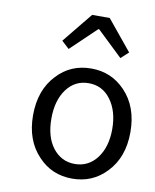

<svg xmlns="http://www.w3.org/2000/svg" viewBox="-91 -896 789 979"><g transform="rotate(10 303.0 -407.0)"><path d="M174 -62Q98 -141 98 -271Q98 -403 174 -482Q244 -557 350 -557Q455 -557 526 -482Q602 -403 602 -271Q602 -141 526 -62Q455 13 350 13Q244 13 174 -62ZM464 -120Q508 -178 508 -271Q508 -364 464 -423Q421 -481 350 -481Q279 -481 236 -423Q193 -365 193 -271Q193 -176 236 -120Q280 -63 350 -63Q420 -63 464 -120ZM179 -671 306 -827H397L525 -671L486 -635L354 -761H350L218 -635Z"/></g></svg>

Font: Source Han Sans Regular
Style: Regular
Weight: 400
Designer: Ryoko NISHIZUKA  (kana & ideographs); Paul D. Hunt (Latin, Greek & Cyrillic); Wenlong ZHANG  (bopomofo); Sandoll Communi
Foundry: Adobe Systems Incorporated
Version: Version 1.00 January 18, 2024, initial release